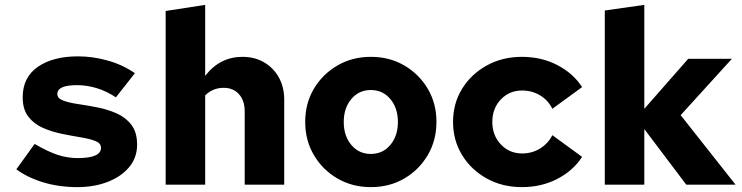

<svg xmlns="http://www.w3.org/2000/svg" viewBox="-20 -757 3040 787"><path d="M297 10Q222 10 157.5 -9.5Q93 -29 47 -63L122 -167Q179 -134 218.5 -121.5Q258 -109 298 -109Q394 -109 394 -151Q394 -170 371 -179Q348 -188 311.5 -194Q275 -200 233.5 -208.5Q192 -217 155.5 -233Q119 -249 96 -279Q73 -309 73 -358Q73 -440 135 -483Q197 -526 300 -526Q360 -526 421 -509Q482 -492 533 -457L455 -358Q416 -384 375.5 -396Q335 -408 296 -408Q215 -408 215 -372Q215 -354 238.5 -345Q262 -336 299.5 -330.5Q337 -325 378.5 -317Q420 -309 457.5 -292.5Q495 -276 518.5 -245.5Q542 -215 542 -164Q542 -111 509.5 -72Q477 -33 421.5 -11.5Q366 10 297 10Z M659 0V-712L821 -737V-446Q881 -524 974 -524Q1024 -524 1062.5 -501.5Q1101 -479 1123 -439.5Q1145 -400 1145 -348V0H983V-301Q983 -345 959.5 -371Q936 -397 897 -397Q852 -397 821 -366V0Z M1500 10Q1424 10 1363 -25.5Q1302 -61 1266.5 -121.5Q1231 -182 1231 -257Q1231 -333 1266.5 -393Q1302 -453 1363 -488.5Q1424 -524 1500 -524Q1577 -524 1637.5 -488.5Q1698 -453 1733.5 -393Q1769 -333 1769 -257Q1769 -182 1733.5 -121.5Q1698 -61 1637.5 -25.5Q1577 10 1500 10ZM1500 -126Q1549 -126 1580 -163Q1611 -200 1611 -257Q1611 -314 1580 -351Q1549 -388 1500 -388Q1451 -388 1420 -351Q1389 -314 1389 -257Q1389 -200 1420 -163Q1451 -126 1500 -126Z M2119 10Q2039 10 1975 -25.5Q1911 -61 1874 -121.5Q1837 -182 1837 -257Q1837 -333 1874 -393Q1911 -453 1975 -488.5Q2039 -524 2119 -524Q2200 -524 2265 -490Q2330 -456 2366 -400L2244 -311Q2227 -346 2194 -366Q2161 -386 2120 -386Q2068 -386 2033 -349.5Q1998 -313 1998 -257Q1998 -202 2033 -165Q2068 -128 2120 -128Q2161 -128 2194 -148.5Q2227 -169 2244 -203L2366 -114Q2330 -58 2265 -24Q2200 10 2119 10Z M2459 0V-714L2621 -737V-311L2801 -516H2980L2770 -285L2995 0H2793L2621 -228V0Z"/></svg>

Font: Red Hat Mono
Style: Bold
Weight: 700
Monospace: yes
Designer: Pentagram, MCKL
Foundry: Pentagram, MCKL
Version: Version 1.023; ttfautohint (v1.8.3)